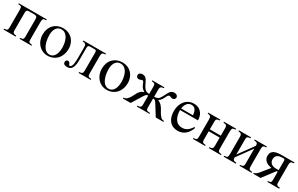

<svg xmlns="http://www.w3.org/2000/svg" viewBox="174 -1645 4408 2840"><g transform="rotate(30 2378.0 -225.0)"><path d="M502 -450H24V-435C73 -432 85 -432 85 -370V-78C85 -24 74 -19 23 -15V0H231V-15C180 -19 169 -33 169 -72V-372C169 -411 185 -422 211 -422H311C336 -422 356 -411 356 -372V-74C356 -30 347 -19 297 -15V0H501V-15C452 -20 440 -21 440 -75V-368C440 -430 453 -433 502 -435Z M1001 -231C1001 -369 907 -460 785 -460C650 -460 560 -367 560 -228C560 -89 655 10 776 10C911 10 1001 -92 1001 -231ZM911 -204C911 -88 867 -18 793 -18C757 -18 725 -36 703 -68C666 -122 650 -194 650 -273C650 -373 697 -432 766 -432C809 -432 837 -412 861 -382C893 -341 911 -272 911 -204Z M1513 -450H1126V-435C1175 -430 1187 -420 1187 -366V-199C1187 -128 1184 -24 1138 -24C1118 -24 1121 -78 1083 -78C1068 -78 1045 -67 1045 -40C1045 0 1075 10 1115 10C1217 10 1220 -110 1220 -179V-377C1220 -412 1232 -422 1257 -422H1327C1361 -422 1367 -417 1367 -379V-74C1367 -30 1355 -19 1305 -15V0H1512V-15C1463 -20 1451 -25 1451 -79V-366C1451 -425 1462 -431 1513 -435Z M2012 -231C2012 -369 1918 -460 1796 -460C1661 -460 1571 -367 1571 -228C1571 -89 1666 10 1787 10C1922 10 2012 -92 2012 -231ZM1922 -204C1922 -88 1878 -18 1804 -18C1768 -18 1736 -36 1714 -68C1677 -122 1661 -194 1661 -273C1661 -373 1708 -432 1777 -432C1820 -432 1848 -412 1872 -382C1904 -341 1922 -272 1922 -204Z M2755 0V-15C2732 -17 2714 -23 2702 -34C2690 -45 2664 -77 2644 -116C2603 -196 2575 -219 2528 -240V-242C2601 -290 2597 -379 2642 -379C2656 -379 2674 -364 2696 -364C2722 -364 2742 -382 2742 -408C2742 -433 2720 -456 2681 -456C2645 -456 2618 -438 2598 -402C2573 -358 2546 -289 2515 -270C2497 -259 2474 -253 2449 -253V-379C2449 -415 2461 -431 2511 -436V-450H2304V-436C2351 -431 2365 -426 2365 -377V-253C2339 -253 2318 -258 2302 -270C2264 -299 2244 -353 2224 -393C2205 -432 2182 -456 2135 -456C2102 -456 2076 -438 2076 -408C2076 -382 2094 -364 2121 -364C2145 -364 2164 -379 2177 -379C2217 -379 2201 -286 2289 -242V-240C2240 -224 2213 -199 2173 -115C2154 -75 2128 -46 2115 -34C2102 -23 2085 -17 2062 -15V0H2194L2296 -165C2330 -219 2336 -223 2365 -225V-67C2365 -33 2353 -20 2322 -17L2299 -15V0H2517V-15L2497 -16C2457 -18 2449 -32 2449 -67V-225C2484 -220 2487 -218 2521 -164L2623 0Z M3190 -164C3141 -90 3099 -62 3032 -62C2920 -62 2879 -170 2879 -275H3187C3183 -329 3173 -363 3153 -391C3121 -436 3076 -460 3014 -460C2888 -460 2807 -358 2807 -217C2807 -79 2879 10 2997 10C3097 10 3167 -48 3206 -157ZM2881 -303C2892 -378 2931 -427 2987 -427C3053 -427 3074 -384 3085 -303Z M3737 -450H3529V-435C3580 -431 3591 -420 3591 -378V-248H3404V-377C3404 -419 3412 -430 3466 -435V-450H3259V-435C3308 -430 3320 -420 3320 -366V-79C3320 -21 3309 -19 3258 -15V0H3466V-15C3415 -19 3404 -32 3404 -72V-215H3591V-74C3591 -30 3579 -19 3529 -15V0H3736V-15C3687 -20 3675 -25 3675 -79V-366C3675 -425 3686 -431 3737 -435Z M4262 -450H4054V-435C4105 -431 4116 -420 4116 -378L3929 -121V-377C3929 -419 3937 -430 3991 -435V-450H3784V-435C3833 -430 3845 -420 3845 -366V-79C3845 -21 3834 -19 3783 -15V0H3991V-15C3940 -19 3929 -32 3929 -72L4116 -330V-74C4116 -30 4104 -19 4054 -15V0H4261V-15C4212 -20 4200 -25 4200 -79V-366C4200 -425 4211 -431 4262 -435Z M4733 -450H4527C4423 -450 4337 -436 4337 -335C4337 -263 4399 -219 4478 -209L4359 -62C4344 -44 4319 -18 4289 -15V0H4413L4568 -206H4587V-76C4587 -24 4578 -17 4530 -15V0H4732V-17C4683 -22 4671 -25 4671 -79V-366C4671 -425 4683 -431 4733 -435ZM4587 -234H4547C4472 -234 4428 -268 4428 -329C4428 -408 4492 -422 4557 -422C4581 -422 4587 -416 4587 -391Z"/></g></svg>

Font: STIXGeneral
Style: Regular
Weight: 400
Designer: MicroPress Inc., with final additions and corrections provided by Coen Hoffman, Elsevier (retired)
Version: Version 1.1.0